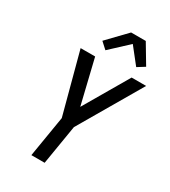

<svg xmlns="http://www.w3.org/2000/svg" viewBox="-231 -1090 1065 1203"><g transform="rotate(30 301.0 -489.0)"><path d="M196 0 245 -296 128 -735H233L310 -415L497 -735H602L339 -285L292 0ZM269 -801 223 -843 353 -978H459L542 -839L489 -806L398 -921Z"/></g></svg>

Font: Iosevka Aile Medium Oblique
Style: Regular
Weight: 500
Italic angle: -9°
Designer: Belleve Invis
Foundry: Belleve Invis
Version: Version 31.1.0; ttfautohint (v1.8.4)